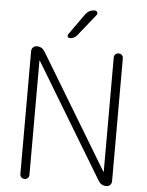

<svg xmlns="http://www.w3.org/2000/svg" viewBox="-62 -1002 804 1052"><g transform="rotate(5 340.0 -476.5)"><path d="M88 -25V-701Q88 -713 96.5 -721.5Q105 -730 117 -730Q146 -730 161 -705L540 -77Q540 -76 541 -76Q542 -76 542 -77V-705Q542 -716 549 -723Q556 -730 567 -730Q578 -730 585 -723Q592 -716 592 -705V-29Q592 -17 583.5 -8.5Q575 0 563 0Q534 0 519 -25L140 -653Q140 -654 139 -654Q138 -654 138 -653V-25Q138 -14 131 -7Q124 0 113 0Q102 0 95 -7Q88 -14 88 -25ZM366 -928Q385 -953 416 -953Q426 -953 430 -944.5Q434 -936 428 -929L333 -810Q316 -790 293 -790Q285 -790 281.5 -796.5Q278 -803 282 -810Z"/></g></svg>

Font: Rounded Mplus 1c Light
Style: Regular
Weight: 300
Version: Version 1.059.20150529